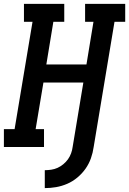

<svg xmlns="http://www.w3.org/2000/svg" viewBox="-27 -755 663 986"><path d="M203 211V119Q219 119 236 116.5Q253 114 268.5 107Q284 100 298 88.5Q312 77 322 63Q332 49 338 32.5Q344 16 346 0L401 -331H196L156 -92H199V0H-7V-92H48L140 -643H96V-735H303V-643H247L211 -424H417L453 -643H410V-735H616V-643H561L454 0Q450 29 440 57.5Q430 86 412.5 111Q395 136 370.5 156.5Q346 177 318 189Q290 201 261 206Q232 211 203 211Z"/></svg>

Font: Iosevka Curly Slab SmBdExObl
Style: Regular
Weight: 600
Width: 7
Italic angle: -9°
Monospace: yes
Designer: Belleve Invis
Foundry: Belleve Invis
Version: Version 11.1.0; ttfautohint (v1.8.3)